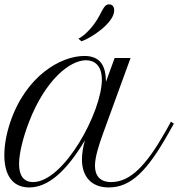

<svg xmlns="http://www.w3.org/2000/svg" viewBox="-48 -842 810 872"><path d="M-2 -285.2C-19 -234.4 -28.3 -182.6 -28.3 -137.2C-28.3 -53.2 4.4 9.3 84.5 9.3C169.9 9.3 252.9 -62.5 337.9 -205.1C328.6 -173.3 324.2 -143.1 324.2 -117.7C324.2 -41 366.2 9.3 445.8 9.3C547.4 9.3 621.6 -67.4 716.3 -235.4L741.7 -280.3L728.5 -289.6L703.6 -244.6C616.2 -90.8 544.4 -15.1 456.5 -15.1C406.7 -15.1 383.3 -43.9 383.3 -88.9C383.3 -129.4 401.9 -186 420.4 -236.8L544.9 -578.6H472.7L433.1 -470.2C433.1 -540.5 409.2 -587.9 335.4 -587.9C228 -587.9 68.8 -497.1 -2 -285.2ZM102.1 -15.1C58.6 -15.1 38.6 -45.9 38.6 -96.7C38.6 -141.6 54.2 -211.9 84.5 -290C158.2 -479.5 269.5 -568.4 342.8 -568.4C378.9 -568.4 414.6 -546.4 414.6 -480C414.6 -334.5 242.7 -15.1 102.1 -15.1ZM321.8 -654.3C365.7 -668.9 470.7 -737.8 470.7 -794.9C470.7 -809.6 463.4 -822.3 447.8 -822.3C419.9 -822.3 417.5 -784.7 378.9 -731.9C356 -700.7 328.1 -675.8 308.1 -666.5Z"/></svg>

Font: Petit Formal Script
Style: Regular
Weight: 400
Designer: Pablo Impallari, Brenda Gallo, Rodrigo Fuenzalida
Foundry: Pablo Impallari, Brenda Gallo, Rodrigo Fuenzalida
Version: Version 1.001